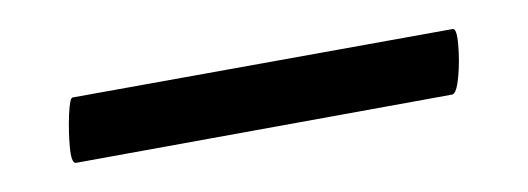

<svg xmlns="http://www.w3.org/2000/svg" viewBox="-20 -274 363 132"><path d="M32 -162Q29 -162 28 -173Q27 -184 27.5 -195.5Q28 -207 30 -207L291 -254Q294 -255 295 -243.5Q296 -232 295 -221Q294 -210 291 -209Z"/></svg>

Font: Cormorant Light Medium
Style: Regular
Weight: 500
Version: Version 4.000